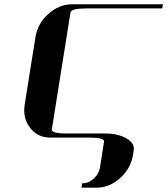

<svg xmlns="http://www.w3.org/2000/svg" viewBox="-20 -635 772 886"><path d="M91.8 -126.5Q91.8 -137.7 94.2 -153.8L143.1 -460.9Q153.3 -526.4 202.1 -569.8Q252.9 -615.2 311 -615.2H731.9L729 -596.2H378.9Q308.1 -596.2 305.2 -577.1L219.2 -38.1Q216.3 -19 288.1 -19H465.8Q524.9 -19 564 3.9Q597.7 23.4 597.7 50.8Q597.7 55.7 597.2 58.1L594.2 77.1Q584 142.6 535.2 186Q484.9 231 426.8 231H356L358.9 210.9Q389.6 210.9 413.1 189Q437.5 166 441.9 134.8L460 19Q461.4 9.3 445.1 4.6Q428.7 0 393.1 0H212.9Q153.8 0 119.1 -44.9Q91.8 -80.6 91.8 -126.5Z"/></svg>

Font: Hjet
Style: Italic
Weight: 400
Designer: T. Christopher White
Version: Version 1.2